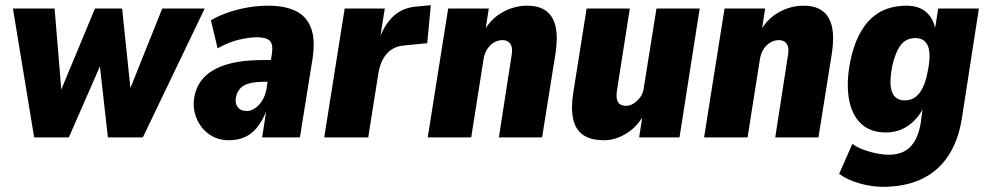

<svg xmlns="http://www.w3.org/2000/svg" viewBox="-20 -531 3812 742"><path d="M112 0 30 -498H191L218 -171H211L347 -498H452L486 -171H476L607 -498H771L532 0H397L359 -338H394L246 0Z M864 11Q820 11 787 -13Q754 -37 738.5 -76.5Q723 -116 732 -162Q743 -209 775 -238.5Q807 -268 862 -283.5Q917 -299 996 -299H1046L1033 -215H1004Q970 -215 946.5 -209.5Q923 -204 910 -191Q897 -178 892 -156Q887 -134 898 -118Q909 -102 934 -102Q949 -102 964.5 -112Q980 -122 992.5 -141Q1005 -160 1010 -188L1031 -325Q1036 -360 1022.5 -373.5Q1009 -387 972 -387Q943 -387 903 -377.5Q863 -368 821 -344L795 -453Q831 -473 868 -485Q905 -497 942.5 -503Q980 -509 1016 -509Q1081 -509 1123 -488.5Q1165 -468 1182 -423Q1199 -378 1188 -305L1139 0H993L1008 -96H1007Q993 -63 973.5 -38.5Q954 -14 927 -1.5Q900 11 864 11Z M1233 0 1312 -498H1467L1448 -378H1445Q1465 -436 1501 -469Q1537 -502 1592 -506L1645 -511L1631 -364L1539 -355Q1515 -353 1495.5 -341Q1476 -329 1462 -306Q1448 -283 1442 -246L1403 0Z M1633 0 1712 -498H1869L1855 -408H1849Q1875 -457 1921 -483Q1967 -509 2017 -509Q2064 -509 2091.5 -488Q2119 -467 2127.5 -426Q2136 -385 2127 -326L2075 0H1908L1956 -310Q1961 -336 1957.5 -349.5Q1954 -363 1944.5 -369.5Q1935 -376 1922 -376Q1905 -376 1889.5 -367Q1874 -358 1863.5 -342Q1853 -326 1849 -304L1801 0Z M2314 11Q2263 11 2233.5 -9.5Q2204 -30 2195 -71Q2186 -112 2195 -170L2247 -498H2414L2365 -186Q2361 -162 2364 -148Q2367 -134 2376.5 -128Q2386 -122 2398 -122Q2415 -122 2429.5 -131.5Q2444 -141 2455 -156.5Q2466 -172 2468 -192L2517 -498H2684L2606 0H2450L2464 -91H2470Q2445 -43 2402 -16Q2359 11 2314 11Z M2701 0 2780 -498H2937L2923 -408H2917Q2943 -457 2989 -483Q3035 -509 3085 -509Q3132 -509 3159.5 -488Q3187 -467 3195.5 -426Q3204 -385 3195 -326L3143 0H2976L3024 -310Q3029 -336 3025.5 -349.5Q3022 -363 3012.5 -369.5Q3003 -376 2990 -376Q2973 -376 2957.5 -367Q2942 -358 2931.5 -342Q2921 -326 2917 -304L2869 0Z M3392 191Q3348 191 3301 177.5Q3254 164 3223 141L3274 25Q3293 39 3318 48Q3343 57 3368.5 62Q3394 67 3414 67Q3469 67 3498.5 36Q3528 5 3538 -54L3547 -122H3552Q3538 -90 3515 -66.5Q3492 -43 3464 -31Q3436 -19 3404 -19Q3343 -19 3307 -53.5Q3271 -88 3260.5 -150.5Q3250 -213 3266 -294Q3278 -352 3298.5 -393Q3319 -434 3347 -460Q3375 -486 3409.5 -497.5Q3444 -509 3483 -509Q3534 -509 3563 -481Q3592 -453 3596 -406H3591L3606 -498H3763L3697 -72Q3683 14 3643.5 73Q3604 132 3540.5 161.5Q3477 191 3392 191ZM3477 -143Q3498 -143 3515 -154Q3532 -165 3545 -190Q3558 -215 3565 -254Q3579 -320 3566.5 -352Q3554 -384 3517 -384Q3496 -384 3479 -373.5Q3462 -363 3449.5 -338.5Q3437 -314 3428 -275Q3415 -207 3427.5 -175Q3440 -143 3477 -143Z"/></svg>

Font: Nunito Sans 10pt Condensed Black
Style: Italic
Weight: 900
Width: 3
Italic angle: -9°
Designer: Vernon Adams
Foundry: Vernon Adams
Version: Version 3.101;gftools[0.9.27]